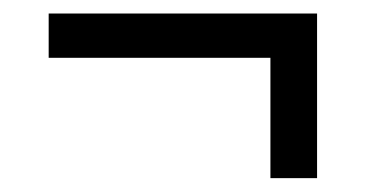

<svg xmlns="http://www.w3.org/2000/svg" viewBox="-20 -364 550 284"><path d="M449 -100.5H380V-318H449ZM52 -278.5V-344H449V-278.5Z"/></svg>

Font: Anek Gurmukhi
Style: Regular
Weight: 400
Designer: Sarang Kulkarni (Gurmukhi), Yesha Goshar (Latin)
Foundry: Ek Type
Version: Version 1.003